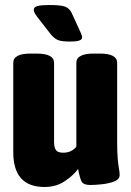

<svg xmlns="http://www.w3.org/2000/svg" viewBox="-20 -738 523 767"><path d="M158 9Q33 9 33 -130V-487Q33 -524 102 -524H126Q196 -524 196 -487V-170Q196 -149 203.5 -138.5Q211 -128 232 -128Q266 -128 285 -152V-487Q285 -524 355 -524H379Q448 -524 448 -487V-173Q448 -126 450.5 -101Q453 -76 455.5 -63Q458 -50 458 -39Q458 -22 437 -13.5Q416 -5 388 -2Q360 1 341 1Q314 1 306.5 -12Q299 -25 292 -63Q273 -37 238.5 -14Q204 9 158 9ZM259 -572Q226 -572 211.5 -578Q197 -584 182 -602L137 -660Q128 -671 121.5 -681Q115 -691 115 -699Q115 -710 130.5 -714Q146 -718 176 -718Q223 -718 240 -711.5Q257 -705 266 -687L299 -615Q308 -597 308 -589Q308 -580 296.5 -576Q285 -572 259 -572Z"/></svg>

Font: Asap Condensed ExtraBold
Style: Regular
Weight: 800
Width: 3
Designer: Pablo Cosgaya
Foundry: Omnibus-Type
Version: Version 3.001; ttfautohint (v1.8.4.7-5d5b)